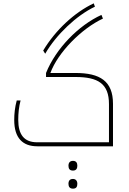

<svg xmlns="http://www.w3.org/2000/svg" viewBox="-20 -874 769 1147"><path d="M238 -572 250 -553C315 -666 437 -782 547 -834L540 -854C425 -800 311 -694 238 -572ZM203 0H655V-254C655 -390 577 -438 431 -438H281C326 -561 468 -704 595 -763L586 -785C450 -723 314 -585 255 -438V-414H431C566 -414 631 -374 631 -252V-24H202C124 -24 89 -70 89 -158C89 -197 93 -237 103 -274H80C69 -233 65 -195 65 -157C65 -49 116 0 203 0ZM416 145C436 145 442 132 442 116C442 99 435 87 416 87C398 87 389 98 389 116C389 135 397 145 416 145ZM416 253C436 253 442 241 442 224C442 207 433 195 416 195C398 195 389 205 389 224C389 242 397 253 416 253Z"/></svg>

Font: Noto Kufi Arabic Thin
Style: Regular
Weight: 100
Designer: Monotype Design Team, David Williams, Khaled Hosny
Foundry: Google LLC
Version: Version 2.109